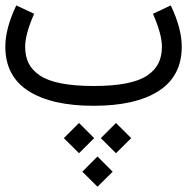

<svg xmlns="http://www.w3.org/2000/svg" viewBox="-154 -379 705 710"><path d="M-93.8 -358.9 -27.8 -328.1Q-61 -252 -61 -206.5Q-61 -171.4 -48.3 -145.5Q-35.6 -119.6 -6.8 -100.1Q22 -80.6 71.8 -70.8Q121.6 -61 192.4 -61Q263.2 -61 312.7 -70.8Q362.3 -80.6 390.9 -100.1Q419.4 -119.6 432.1 -145.5Q444.8 -171.4 444.8 -206.5Q444.8 -252 411.6 -328.1L477.5 -358.9Q518.1 -273.9 518.1 -206.5Q518.1 -97.7 432.9 -42.7Q347.7 12.2 192.4 12.2Q37.1 12.2 -48.6 -42.5Q-134.3 -97.2 -134.3 -206.5Q-134.3 -273.9 -93.8 -358.9ZM218.8 131.8 274.9 75.7 331.1 131.8 274.9 187.5ZM82 131.8 138.2 75.7 194.3 131.8 138.2 187.5ZM150.4 255.9 206.5 199.7 262.7 255.9 206.5 311.5Z"/></svg>

Font: AzarMehrMonospaced
Style: SansBold
Weight: 1
Designer: Amin Abedi
Version: Version 1.00